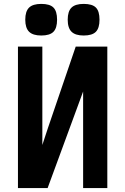

<svg xmlns="http://www.w3.org/2000/svg" viewBox="-20 -964 640 984"><path d="M406 0V-495L224 0H72V-725H197V-221L226 -309L368 -725H530V0ZM109.5 -863Q109.5 -906 129 -925Q148.5 -944 191.5 -944Q235.5 -944 254 -925.2Q272.5 -906.5 272.5 -863Q272.5 -820 253.8 -801Q235 -782 191.5 -782Q149 -782 129.2 -801.2Q109.5 -820.5 109.5 -863ZM327 -863Q327 -906 346.5 -925Q366 -944 409 -944Q453 -944 471.5 -925.2Q490 -906.5 490 -863Q490 -820 471.2 -801Q452.5 -782 409 -782Q366.5 -782 346.8 -801.2Q327 -820.5 327 -863Z"/></svg>

Font: JuliaMono
Style: Bold
Weight: 700
Monospace: yes
Designer: cormullion
Foundry: corm
Version: Version 0.055; ttfautohint (v1.8.4)